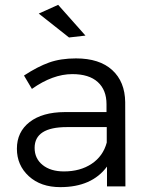

<svg xmlns="http://www.w3.org/2000/svg" viewBox="-20 -770 617 793"><path d="M333 -623 265.1 -615.2 140.1 -713.9 220.2 -750ZM498 0H421.9V-82Q359.4 2.9 229 2.9Q148.4 2.9 99.1 -42.2Q49.8 -87.4 49.8 -155.8Q49.8 -225.1 102.3 -265.9Q154.8 -306.6 247.1 -307.1H419.9V-339.8Q419.9 -398.4 383.8 -431.2Q347.7 -463.9 278.8 -463.9Q198.2 -463.9 111.8 -402.8L79.1 -458Q134.8 -494.6 182.6 -511.7Q230.5 -528.8 293.9 -528.8Q390.6 -528.8 443.4 -480.7Q496.1 -432.6 497.1 -348.1ZM244.1 -62Q311.5 -62 358.6 -93.5Q405.8 -125 420.9 -181.2V-245.1H256.8Q123 -245.1 123 -159.2Q123 -115.2 156 -88.6Q189 -62 244.1 -62Z"/></svg>

Font: Montserrat-Arabic Light
Style: Regular
Weight: 300
Designer: Mohamed Gaber
Foundry: Kief Type Foundry
Version: Version 5.008;PS 005.008;hotconv 1.0.88;makeotf.lib2.5.64775